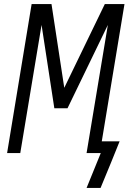

<svg xmlns="http://www.w3.org/2000/svg" viewBox="-20 -755 640 947"><path d="M407 172 477 0H407L512 -632L313 -221H248L185 -632L80 0H15L136 -735H234L297 -322L497 -735H594L482 -58H570L528 46L476 172Z"/></svg>

Font: Iosevka Curly Light Extended
Style: Italic
Weight: 300
Width: 7
Italic angle: -9°
Monospace: yes
Designer: Belleve Invis
Foundry: Belleve Invis
Version: Version 11.1.0; ttfautohint (v1.8.3)